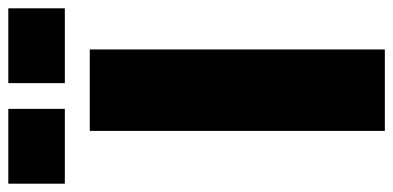

<svg xmlns="http://www.w3.org/2000/svg" viewBox="-327 -684 946 462"><g transform="rotate(-90 146.0 -453.0)"><path d="M62 0V-710H258V0ZM-65 -770V-906H115V-770ZM177 -770V-906H357V-770Z"/></g></svg>

Font: Geist Black
Style: Regular
Weight: 400
Designer: Basement.studio, Andrés Briganti, Mateo Zaragoza
Foundry: Basement.studio, Vercel, Andrés Briganti, Guido Ferreyra, Mateo Zaragoza
Version: Version 1.401